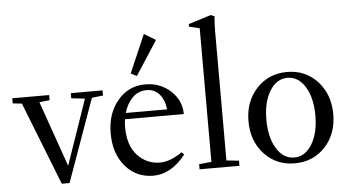

<svg xmlns="http://www.w3.org/2000/svg" viewBox="-51 -814 1662 913"><g transform="rotate(-5 780.0 -357.5)"><path d="M208.5 11.2 52.7 -384.8 9.3 -389.6V-414.1H185.5V-389.6L136.2 -384.3L246.1 -71.3L353.5 -382.3L288.6 -389.6V-414.1H440.4V-389.6L386.7 -383.3L245.6 11.2Z M608.9 -467.8 580.6 -482.4 659.2 -664.1 714.4 -630.9ZM646 11.2Q564.5 11.2 512.7 -49.6Q460.9 -110.4 460.9 -206.1Q460.9 -301.3 512.7 -363Q564.5 -424.8 645 -424.8Q715.8 -424.8 765.6 -379.2Q815.4 -333.5 815.4 -268.1H534.7Q531.7 -250 531.7 -231.4Q531.7 -142.6 575.7 -95.5Q619.6 -48.3 683.1 -48.3Q731.9 -48.3 789.1 -88.4L800.3 -76.2Q731.4 11.2 646 11.2ZM649.9 -397Q608.4 -397 581.1 -369.1Q553.7 -341.3 541 -297.4H738.3Q732.9 -344.2 709.2 -370.6Q685.5 -397 649.9 -397Z M867.2 0V-24.4L926.3 -30.3V-668L876.5 -680.2V-692.4L983.9 -726.1L1001.5 -718.8Q998 -681.2 998 -647.5V-30.8L1057.6 -24.4V0Z M1118.7 -207Q1118.7 -301.3 1176 -363Q1233.4 -424.8 1321.3 -424.8Q1409.2 -424.8 1466.3 -362.8Q1523.4 -300.8 1523.4 -205.6Q1523.4 -111.3 1466.3 -50Q1409.2 11.2 1321.3 11.2Q1233.4 11.2 1176 -50.5Q1118.7 -112.3 1118.7 -207ZM1321.3 -16.6Q1373 -16.6 1405.5 -69.6Q1438 -122.6 1438 -207Q1438 -291.5 1405.5 -344.2Q1373 -397 1321.3 -397Q1269 -397 1236.6 -344.2Q1204.1 -291.5 1204.1 -207Q1204.1 -122.6 1236.6 -69.6Q1269 -16.6 1321.3 -16.6Z"/></g></svg>

Font: Elstob 18pt
Style: Regular
Weight: 400
Designer: Peter S. Baker
Version: Version 1.015